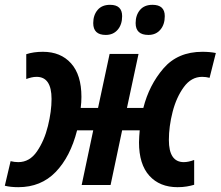

<svg xmlns="http://www.w3.org/2000/svg" viewBox="-47 -768 916 797"><path d="M460 -701Q460 -748 410 -748Q376 -748 358 -726.5Q340 -705 340 -672Q340 -623 392 -623Q423 -623 441.5 -644.5Q460 -666 460 -701ZM637 -701Q637 -748 586 -748Q552 -748 534 -726.5Q516 -705 516 -672Q516 -623 569 -623Q600 -623 618.5 -644.5Q637 -666 637 -701ZM273 -227H340L292 0H412L460 -227H533Q532 -215 531 -202Q530 -189 530 -177Q530 -86 573 -38.5Q616 9 690 9Q711 9 728.5 6Q746 3 759 -1V-104Q735 -95 716 -95Q654 -95 654 -187Q654 -243 669.5 -303.5Q685 -364 716 -406.5Q747 -449 792 -449Q808 -449 823 -445L849 -548Q824 -553 793 -553Q691 -553 631.5 -484Q572 -415 548 -320H480L528 -544H408L360 -320H288Q291 -343 291 -366Q291 -457 248 -505Q205 -553 131 -553Q92 -553 62 -543V-440Q73 -444 83.5 -446.5Q94 -449 105 -449Q167 -449 167 -357Q167 -306 152 -245Q137 -184 106.5 -139.5Q76 -95 29 -95Q13 -95 -3 -99L-27 3Q-3 9 29 9Q123 9 184 -54Q245 -117 273 -227Z"/></svg>

Font: Noto Sans UI SemiCondensed
Style: Bold Italic
Weight: 700
Width: 4
Designer: Monotype Design Team
Foundry: Monotype Imaging Inc.
Version: 1.001